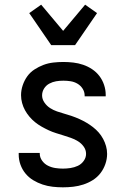

<svg xmlns="http://www.w3.org/2000/svg" viewBox="-20 -793 540 821"><path d="M249 8Q227 8 205 5.5Q183 3 162 -4Q141 -11 122 -22.5Q103 -34 89 -51Q75 -68 67.5 -89Q60 -110 60 -132V-139H150V-136Q150 -120 160 -106Q170 -92 185 -84.5Q200 -77 216.5 -74.5Q233 -72 249 -72Q265 -72 281.5 -74.5Q298 -77 313 -84Q328 -91 338 -105Q348 -119 348 -135Q348 -152 338 -166Q328 -180 313.5 -189Q299 -198 283 -203.5Q267 -209 251 -214Q235 -219 219 -224Q203 -229 188 -236Q173 -243 158 -251.5Q143 -260 130 -270.5Q117 -281 106 -294Q95 -307 87 -321.5Q79 -336 74.5 -352.5Q70 -369 70 -386Q70 -407 77 -428Q84 -449 96.5 -466.5Q109 -484 127.5 -496Q146 -508 166 -515.5Q186 -523 207.5 -525.5Q229 -528 251 -528Q272 -528 293.5 -525.5Q315 -523 335.5 -516Q356 -509 374 -497Q392 -485 405 -468Q418 -451 425 -430Q432 -409 432 -388V-381H342V-384Q342 -400 333.5 -413.5Q325 -427 311.5 -435Q298 -443 282.5 -445.5Q267 -448 251 -448Q235 -448 220 -445.5Q205 -443 191 -435.5Q177 -428 168.5 -414.5Q160 -401 160 -385Q160 -369 170 -354.5Q180 -340 194 -331Q208 -322 224 -316.5Q240 -311 256 -306.5Q272 -302 288 -296.5Q304 -291 319.5 -284Q335 -277 349.5 -268.5Q364 -260 377.5 -249.5Q391 -239 402 -226.5Q413 -214 421 -199Q429 -184 433.5 -168Q438 -152 438 -135Q438 -113 430.5 -91.5Q423 -70 409.5 -52.5Q396 -35 377 -23Q358 -11 336.5 -4Q315 3 293 5.5Q271 8 249 8ZM199 -600 105 -737 156 -773 250 -661 344 -773 395 -737 301 -600Z"/></svg>

Font: Iosevka Medium
Style: Regular
Weight: 500
Monospace: yes
Designer: Belleve Invis
Foundry: Belleve Invis
Version: Version 32.5.0; ttfautohint (v1.8.4)